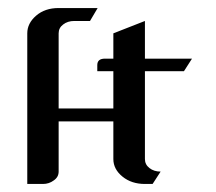

<svg xmlns="http://www.w3.org/2000/svg" viewBox="-20 -458 537 478"><path d="M47.9 0V-375Q47.9 -399.9 69.8 -418.9Q91.8 -438 126 -438H223.1L204.1 -405.8H165Q148.4 -405.8 137.2 -397Q126 -388.7 126 -375V-188H262.2V-280.8H222.2V-295.9Q222.2 -312 241.2 -312H262.2V-375L340.8 -405.8V-312H458L438 -280.8H340.8V-62Q340.8 -48.3 352.1 -39.6Q363.3 -30.8 379.9 -30.8L359.9 0H340.8Q307.6 0 285.2 -18.1Q262.2 -36.6 262.2 -62V-155.8H126V-30.8Q126 -17.1 113.8 -8.8Q102.1 0 86.9 0Z"/></svg>

Font: Hhenum
Style: Regular
Weight: 400
Designer: T. Christopher White
Version: Version 1.0